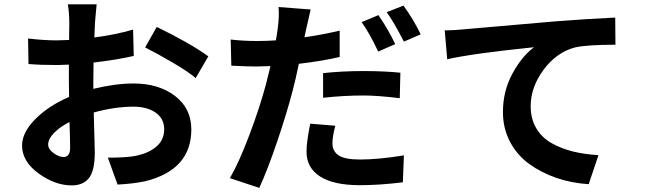

<svg xmlns="http://www.w3.org/2000/svg" viewBox="-20 -829 3040 905"><path d="M279.3 -88.9Q310.5 -88.9 310.5 -131.8Q310.5 -175.8 307.6 -253.9Q261.7 -230.5 234.4 -202.1Q207 -173.8 207 -147.5Q207 -126 232.4 -107.4Q257.8 -88.9 279.3 -88.9ZM419.9 -445.3V-410.2Q523.4 -435.5 610.4 -435.5Q727.5 -435.5 804.7 -377Q881.8 -318.4 881.8 -218.8Q881.8 -28.3 664.1 25.4Q608.4 37.1 534.2 41L488.3 -85.9Q569.3 -85.9 610.4 -92.8Q674.8 -103.5 714.4 -135.7Q753.9 -168 753.9 -219.7Q753.9 -269.5 713.9 -297.9Q673.8 -326.2 608.4 -326.2Q521.5 -326.2 421.9 -298.8Q422.9 -269.5 423.8 -225.6Q424.8 -181.6 425.8 -153.3Q426.8 -125 426.8 -110.4Q426.8 -23.4 398.9 10.7Q371.1 44.9 318.4 44.9Q239.3 44.9 161.6 -11.7Q84 -68.4 84 -142.6Q84 -205.1 147 -268.1Q210 -331.1 305.7 -372.1Q304.7 -395.5 304.7 -441.4V-524.4Q267.6 -522.5 252 -522.5Q168 -522.5 114.3 -527.3L112.3 -647.5Q186.5 -638.7 249 -638.7Q266.6 -638.7 305.7 -640.6Q306.6 -675.8 306.6 -721.7Q306.6 -767.6 299.8 -808.6H435.5Q431.6 -773.4 427.7 -722.7Q425.8 -677.7 424.8 -652.3Q522.5 -665 607.4 -689.5L610.4 -565.4Q531.2 -546.9 420.9 -534.2Q419.9 -503.9 419.9 -445.3ZM664.1 -605.5 718.8 -702.1Q874 -627 961.9 -563.5L902.3 -460.9Q870.1 -489.3 794.4 -533.7Q718.8 -578.1 664.1 -605.5Z M1842.8 -621.1 1762.7 -585.9Q1720.7 -674.8 1684.6 -724.6L1763.7 -757.8Q1810.5 -689.5 1842.8 -621.1ZM1502.9 -368.2V-484.4Q1593.8 -494.1 1693.4 -494.1Q1790 -494.1 1867.2 -486.3L1864.3 -366.2Q1758.8 -378.9 1694.3 -378.9Q1599.6 -378.9 1502.9 -368.2ZM1581.1 -684.6V-560.5Q1498 -541 1388.7 -528.3Q1373 -453.1 1359.4 -401.4Q1331.1 -293 1286.1 -160.6Q1241.2 -28.3 1202.1 56.6L1063.5 10.7Q1105.5 -60.5 1155.3 -192.4Q1205.1 -324.2 1234.4 -434.6Q1253.9 -511.7 1254.9 -517.6Q1208 -515.6 1190.4 -515.6Q1140.6 -515.6 1070.3 -519.5L1067.4 -642.6Q1127 -635.7 1192.4 -635.7Q1234.4 -635.7 1280.3 -638.7Q1285.2 -664.1 1289.1 -695.3Q1296.9 -752 1293 -795.9L1444.3 -784.2Q1433.6 -738.3 1422.9 -690.4L1415 -653.3Q1498 -665 1581.1 -684.6ZM1442.4 -246.1 1560.5 -236.3Q1546.9 -185.5 1546.9 -153.3Q1546.9 -117.2 1575.2 -97.2Q1603.5 -77.1 1677.7 -77.1Q1764.6 -77.1 1883.8 -96.7L1878.9 30.3Q1767.6 43.9 1676.8 43.9Q1552.7 43.9 1488.8 2.9Q1424.8 -38.1 1424.8 -114.3Q1424.8 -160.2 1442.4 -246.1ZM1802.7 -771.5 1881.8 -802.7Q1931.6 -733.4 1962.9 -667L1883.8 -632.8Q1835 -727.5 1802.7 -771.5Z M2076.2 -685.5Q2127 -686.5 2172.9 -691.4Q2195.3 -693.4 2599.6 -728.5Q2764.6 -741.2 2879.9 -746.1L2880.9 -618.2Q2748 -618.2 2690.4 -605.5Q2602.5 -582 2542 -500Q2481.4 -418 2481.4 -328.1Q2481.4 -269.5 2507.3 -225.1Q2533.2 -180.7 2579.1 -154.8Q2625 -128.9 2679.7 -115.2Q2734.4 -101.6 2800.8 -97.7L2754.9 39.1Q2674.8 34.2 2603.5 9.8Q2532.2 -14.6 2475.1 -55.7Q2418 -96.7 2384.3 -160.2Q2350.6 -223.6 2350.6 -300.8Q2350.6 -399.4 2395 -481.4Q2439.5 -563.5 2497.1 -606.4Q2210 -577.1 2087.9 -549.8Z"/></svg>

Font: Nasu
Style: Bold
Weight: 700
Designer: Ryoko NISHIZUKA (kana &amp; ideographs); Paul D. Hunt (Latin, Greek &amp; Cyrillic); Wenlong ZHANG (bopomofo); Sandoll C
Version: Version 2014.1215